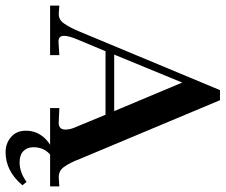

<svg xmlns="http://www.w3.org/2000/svg" viewBox="-100 -567 806 686"><g transform="rotate(90 303.0 -224.0)"><path d="M-20 0V-33L7 -31H11Q31 -31 44 -50Q60 -73 74 -108L282 -607H318L528 -106Q541 -71 557 -49Q570 -31 592 -31H597L626 -33V0H346V-33L393 -31Q423 -28 423 -55Q423 -73 413 -94L370 -198H143L102 -100Q88 -67 88 -50Q88 -29 110 -30L157 -33V0ZM504 159Q472 159 449.5 139.5Q427 120 427 87Q427 21 502 -14H533Q486 10 486 59Q486 82 500 95.5Q514 109 540 109Q576 109 610 84L622 99Q571 159 504 159ZM155 -229H357L255 -472Z"/></g></svg>

Font: UnnaMedium
Style: Regular
Weight: 500
Designer: Jorge de Buen Unna
Foundry: Omnibus-Type
Version: Version 2.008;hotconv 1.0.109;makeotfexe 2.5.65596